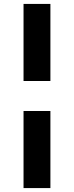

<svg xmlns="http://www.w3.org/2000/svg" viewBox="-20 -795 377 979"><path d="M100 -775H237V-382H100ZM100 -229H237V164H100Z"/></svg>

Font: Roboto Serif Black
Style: Regular
Weight: 900
Designer: Greg Gazdowicz
Foundry: Commercial Type
Version: Version 1.008